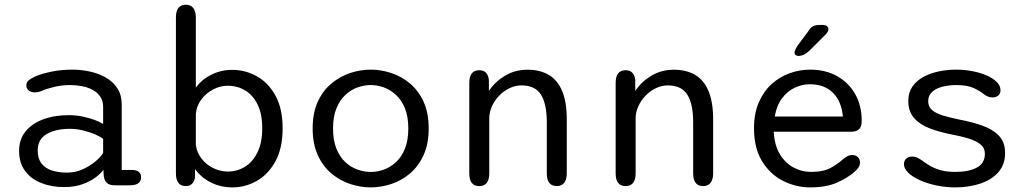

<svg xmlns="http://www.w3.org/2000/svg" viewBox="-20 -782 4373 812"><path d="M466.7 1.7Q442 1.7 431.6 -8.7Q421.2 -19.2 418.8 -37.7L417.2 -64.2Q408.3 -50.2 385.9 -32.9Q363.5 -15.7 329.7 -3.3Q295.8 9.2 251.8 9.2Q197.2 9.2 153.9 -8.2Q110.7 -25.5 85.7 -59.6Q60.7 -93.7 60.7 -143.8Q60.7 -192.3 87.9 -226Q115.2 -259.7 162.7 -277.3Q210.2 -295 270.8 -295Q302.7 -295 332.3 -288.5Q362 -282 384.3 -273.2Q406.7 -264.3 416.2 -257.5V-329Q416.2 -355.8 403.7 -373.9Q391.2 -392 370.7 -402.7Q350.2 -413.3 325.4 -417.8Q300.7 -422.3 276 -422.3Q243.3 -422.3 210.4 -414.7Q177.5 -407 155.2 -397.2Q147.5 -393.8 140.3 -392.6Q133.2 -391.3 127.8 -391.3Q112 -391.3 101.7 -399.2Q91.3 -407.2 91.3 -421.2Q91.3 -434 101.3 -442.2Q111.3 -450.5 125.8 -457.2Q152 -469.2 194.2 -478.3Q236.5 -487.5 286.2 -487.5Q323.8 -487.5 360.8 -479.3Q397.7 -471.2 428 -453.8Q458.3 -436.3 476.5 -408.4Q494.7 -380.5 494.7 -341V-63.2H538.3Q557.3 -63.2 567.1 -55Q576.8 -46.8 576.8 -31.7Q576.8 -17 565.8 -7.7Q554.7 1.7 527.3 1.7ZM416.2 -194.3Q405.8 -203.5 382.7 -213.5Q359.5 -223.5 331.2 -230.3Q303 -237.2 276.8 -237.2Q215.3 -237.2 177.4 -215.1Q139.5 -193 139.5 -145.5Q139.5 -111.3 155.5 -90.7Q171.5 -70 199.6 -61Q227.7 -52 263.5 -52Q299.7 -52 331 -66.5Q362.3 -81 384.8 -100.5Q407.3 -120 416.2 -135.2Z M766.2 5Q724 5 724 -49.3V-708Q724 -762 766.2 -762Q786.5 -762 797.3 -748.2Q808.2 -734.3 808.2 -708V-411.2Q833 -445.7 873.7 -466.1Q914.3 -486.5 962.5 -486.5Q1018 -486.5 1066.5 -459.3Q1115 -432.2 1145.2 -377.2Q1175.3 -322.3 1175.3 -239Q1175.3 -156 1145.2 -100.4Q1115 -44.8 1066.5 -17.2Q1018 10.5 962.5 10.5Q913.2 10.5 871.7 -10.4Q830.2 -31.3 805 -67L804.5 -30.3Q797.2 5 766.2 5ZM808.2 -170.5Q812.2 -137.3 832.2 -111.4Q852.3 -85.5 882 -71Q911.7 -56.5 943.7 -56.5Q982.7 -56.5 1015.7 -76.6Q1048.7 -96.7 1068.8 -137.4Q1089 -178.2 1089 -239Q1089 -301.3 1068.8 -341.2Q1048.7 -381 1015.7 -400.2Q982.7 -419.5 943.7 -419.5Q911.3 -419.5 881.4 -403.8Q851.5 -388.2 831.4 -361.2Q811.3 -334.3 808.2 -300.2Z M1548.2 10.5Q1504.3 10.5 1461 -3.8Q1417.7 -18.2 1381.6 -48.4Q1345.5 -78.7 1323.9 -126Q1302.3 -173.3 1302.3 -239Q1302.3 -304.7 1323.9 -351.8Q1345.5 -398.8 1381.6 -428.8Q1417.7 -458.8 1461 -473.2Q1504.3 -487.5 1548.2 -487.5Q1591.5 -487.5 1634.8 -473.2Q1678.2 -458.8 1714 -428.8Q1749.8 -398.8 1771.4 -351.8Q1793 -304.7 1793 -239Q1793 -173.3 1771.4 -126Q1749.8 -78.7 1714 -48.4Q1678.2 -18.2 1634.8 -3.8Q1591.5 10.5 1548.2 10.5ZM1548.2 -54.8Q1576.2 -54.8 1604 -64.9Q1631.8 -75 1655.2 -96.8Q1678.7 -118.7 1692.8 -153.8Q1706.8 -188.8 1706.8 -239Q1706.8 -288.5 1692.8 -323.2Q1678.7 -358 1655.2 -380Q1631.8 -402 1604 -412.2Q1576.2 -422.3 1548.2 -422.3Q1520.2 -422.3 1491.8 -412.2Q1463.5 -402 1440.1 -380Q1416.7 -358 1402.6 -323.2Q1388.5 -288.5 1388.5 -239Q1388.5 -188.8 1402.6 -153.8Q1416.7 -118.7 1440.1 -96.8Q1463.5 -75 1491.8 -64.9Q1520.2 -54.8 1548.2 -54.8Z M2335 5Q2292.5 5 2292.5 -49.3V-263.8Q2292.5 -343.5 2267.5 -382.2Q2242.5 -420.8 2185.8 -420.8Q2159.3 -420.8 2134.8 -409.1Q2110.2 -397.3 2091 -377.3Q2071.8 -357.3 2060.5 -332.4Q2049.2 -307.5 2049.2 -281.5V-49.3Q2049.2 5 2006.7 5Q1964.7 5 1964.7 -49.3V-431Q1964.7 -485 2006.7 -485Q2042.3 -485 2047.5 -444.8L2047.7 -397.5Q2072.8 -435.7 2115.2 -461.4Q2157.7 -487.2 2211.2 -487.2Q2263.5 -487.2 2300.7 -465.3Q2337.8 -443.5 2357.4 -397Q2377 -350.5 2377 -276.3V-49.3Q2377 -23 2366.2 -9Q2355.3 5 2335 5Z M2954 5Q2911.5 5 2911.5 -49.3V-263.8Q2911.5 -343.5 2886.5 -382.2Q2861.5 -420.8 2804.8 -420.8Q2778.3 -420.8 2753.8 -409.1Q2729.2 -397.3 2710 -377.3Q2690.8 -357.3 2679.5 -332.4Q2668.2 -307.5 2668.2 -281.5V-49.3Q2668.2 5 2625.7 5Q2583.7 5 2583.7 -49.3V-431Q2583.7 -485 2625.7 -485Q2661.3 -485 2666.5 -444.8L2666.7 -397.5Q2691.8 -435.7 2734.2 -461.4Q2776.7 -487.2 2830.2 -487.2Q2882.5 -487.2 2919.7 -465.3Q2956.8 -443.5 2976.4 -397Q2996 -350.5 2996 -276.3V-49.3Q2996 -23 2985.2 -9Q2974.3 5 2954 5Z M3406.3 10.5Q3346.2 10.5 3291.7 -17Q3237.2 -44.5 3203 -99.9Q3168.8 -155.3 3168.8 -239Q3168.8 -302.5 3189.2 -349.2Q3209.5 -395.8 3243.5 -426.6Q3277.5 -457.3 3319.8 -472.4Q3362.2 -487.5 3406 -487.5Q3471.5 -487.5 3520.6 -459.8Q3569.7 -432.2 3597 -383.6Q3624.3 -335 3624.3 -271.3Q3624.3 -247 3613.6 -235.9Q3602.8 -224.8 3578.3 -224.8H3252.3Q3255.2 -168.7 3277.6 -130.9Q3300 -93.2 3335.1 -74.1Q3370.2 -55 3409.7 -55Q3462.3 -55 3493.7 -72.4Q3525 -89.8 3545 -108.5Q3554.2 -116.5 3563.8 -121.4Q3573.3 -126.3 3584.7 -126.3Q3599 -126.3 3608 -117.6Q3617 -108.8 3617 -94.3Q3617 -83.3 3610.8 -73.9Q3604.7 -64.5 3593.8 -55.3Q3567 -31 3521 -10.2Q3475 10.5 3406.3 10.5ZM3256.5 -289.3H3544.8Q3538.7 -353.8 3502.5 -389.8Q3466.3 -425.7 3405 -425.7Q3372.7 -425.7 3341.6 -411.2Q3310.5 -396.8 3287.7 -366.8Q3264.8 -336.8 3256.5 -289.3ZM3357.7 -545.3Q3352.2 -545.3 3346.2 -548.4Q3340.3 -551.5 3340.3 -559.7Q3340.3 -569.8 3354.8 -591.5L3395.8 -646.3Q3407.3 -664.8 3417.9 -670.7Q3428.5 -676.5 3448.5 -676.5H3459.7Q3470.5 -676.5 3477 -671.7Q3483.5 -666.8 3483.5 -658.7Q3483.5 -646.7 3469.3 -633.7L3403 -567.5Q3390 -555.5 3378.8 -550.4Q3367.5 -545.3 3357.7 -545.3Z M4020.2 10.5Q3978.8 10.5 3939.8 2.2Q3900.8 -6 3870 -20Q3839.2 -34 3821.1 -51.5Q3803 -69 3803 -87.2Q3803 -102.7 3812.8 -111.3Q3822.7 -120 3838.5 -120Q3848 -120 3857.2 -116.1Q3866.5 -112.2 3878.7 -103.8Q3894.3 -92 3913.2 -80.8Q3932 -69.7 3958 -62.3Q3984 -55 4020.5 -55Q4076.5 -55 4110.8 -73.1Q4145.2 -91.2 4145.2 -132Q4145.2 -156.2 4126.8 -171.2Q4108.5 -186.2 4077.2 -195.9Q4045.8 -205.7 4006.5 -213Q3956.3 -222.7 3914.2 -238.2Q3872 -253.8 3846.7 -281.8Q3821.3 -309.7 3821.3 -355.5Q3821.3 -391 3838.8 -416Q3856.3 -441 3885.4 -456.8Q3914.5 -472.5 3950.3 -480Q3986.2 -487.5 4022.7 -487.5Q4059.2 -487.5 4093 -480.9Q4126.8 -474.3 4153.5 -462.6Q4180.2 -450.8 4195.8 -435Q4211.3 -419.2 4211.3 -400.5Q4211.3 -386 4201.8 -378Q4192.2 -370 4177.3 -370Q4167.2 -370 4159.2 -373.2Q4151.2 -376.3 4141.2 -383.5Q4127 -395.7 4099.4 -409Q4071.8 -422.3 4023.5 -422.3Q4005.5 -422.3 3985 -419.3Q3964.5 -416.3 3946.3 -408.7Q3928.2 -401 3916.8 -387.6Q3905.5 -374.2 3905.5 -353.7Q3905.5 -330 3922.8 -315.8Q3940 -301.7 3969.7 -292.9Q3999.3 -284.2 4037.3 -276.3Q4088.7 -266.7 4132.8 -251.4Q4177 -236.2 4203.8 -208.8Q4230.7 -181.5 4230.7 -135Q4230.7 -85.7 4201.7 -53.3Q4172.7 -21 4124.9 -5.2Q4077.2 10.5 4020.2 10.5Z"/></svg>

Font: Sono ExtraLight
Style: Regular
Weight: 200
Designer: Tyler Finck
Foundry: Tyler Finck
Version: Version 2.112